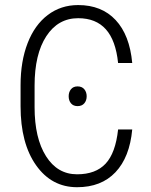

<svg xmlns="http://www.w3.org/2000/svg" viewBox="-20 -741 605 770"><path d="M510.3 -221.7Q500 -110.4 443.1 -50.3Q386.2 9.8 289.1 9.8Q187 9.8 124.8 -78.1Q62.5 -166 62.5 -314.9V-399.4Q62.5 -495.1 90.8 -568.1Q119.1 -641.1 171.6 -680.9Q224.1 -720.7 293.5 -720.7Q387.7 -720.7 443.8 -660.6Q500 -600.6 510.3 -488.3H453.6Q444.3 -579.1 404.5 -623.5Q364.7 -668 293.5 -668Q212.9 -668 165.8 -595.9Q118.7 -523.9 118.7 -397.5V-311Q118.7 -187 164.6 -114.5Q210.4 -42 289.1 -42Q363.8 -42 403.6 -84.7Q443.4 -127.4 453.6 -221.7ZM255.4 -355Q255.4 -371.6 264.6 -383.1Q273.9 -394.5 291 -394.5Q308.6 -394.5 318.1 -383.1Q327.6 -371.6 327.6 -355Q327.6 -337.9 318.1 -326.7Q308.6 -315.4 291 -315.4Q273.9 -315.4 264.6 -326.7Q255.4 -337.9 255.4 -355Z"/></svg>

Font: Roboto Condensed Light
Style: Regular
Weight: 300
Designer: Google
Version: Version 2.134; 2016